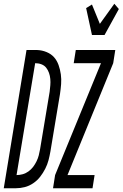

<svg xmlns="http://www.w3.org/2000/svg" viewBox="-62 -1001 652 1021"><path d="M-42 0 79 -735H136Q162 -734 186 -724Q210 -714 225.5 -696.5Q241 -679 249.5 -655Q258 -631 261.5 -605.5Q265 -580 263 -554Q261 -528 257 -501L206 -195Q202 -172 196 -149Q190 -126 178.5 -103.5Q167 -81 151.5 -61Q136 -41 114.5 -26.5Q93 -12 69.5 -6Q46 0 23 0ZM26 -70Q42 -70 58.5 -74.5Q75 -79 89.5 -89.5Q104 -100 114.5 -114Q125 -128 132.5 -143.5Q140 -159 144 -174.5Q148 -190 151 -207L202 -513Q204 -530 205.5 -547Q207 -564 205.5 -581Q204 -598 198.5 -613.5Q193 -629 183.5 -641Q174 -653 158.5 -659Q143 -665 125 -665ZM427 -815 396 -958 427 -977 469 -874 546 -981 570 -953 494 -815ZM220 0 231 -70 475 -665H330L341 -735H551L540 -665L297 -70H441L430 0Z"/></svg>

Font: Iosevka Term Oblique
Style: Regular
Weight: 400
Italic angle: -9°
Monospace: yes
Designer: Belleve Invis
Foundry: Belleve Invis
Version: Version 31.4.0